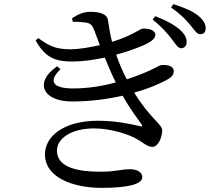

<svg xmlns="http://www.w3.org/2000/svg" viewBox="-20 -851 1040 927"><path d="M854 -618C870 -618 881 -629 881 -647C882 -667 873 -685 849 -707C822 -731 782 -753 729 -773L717 -756C761 -722 788 -690 808 -664C827 -639 838 -619 854 -618ZM947 -686C964 -686 973 -696 973 -714C973 -735 963 -754 936 -776C911 -796 870 -815 817 -831L806 -815C854 -781 877 -756 898 -731C919 -706 929 -686 947 -686ZM330 -554C379 -554 433 -562 486 -573C503 -531 521 -489 539 -453C474 -435 403 -424 333 -424C229 -424 215 -462 272 -517L256 -531C142 -453 188 -361 327 -361C415 -361 498 -372 572 -389C609 -323 646 -276 663 -251C669 -241 669 -238 655 -242C611 -252 539 -268 454 -268C282 -268 197 -189 197 -106C197 8 336 56 470 56C593 56 667 40 667 4C667 -20 641 -34 607 -34C563 -34 544 -22 464 -22C373 -22 255 -36 255 -123C255 -186 329 -231 434 -231C515 -231 592 -204 629 -186C674 -162 690 -142 716 -142C743 -142 763 -186 763 -222C763 -252 704 -279 628 -404C700 -424 758 -449 795 -471C814 -483 819 -495 819 -507C819 -532 790 -539 761 -537C747 -537 732 -520 656 -491C636 -483 614 -475 592 -468C570 -510 554 -549 541 -587C618 -608 683 -634 706 -650C723 -661 730 -672 730 -683C729 -707 698 -713 671 -713C656 -713 620 -679 521 -649C511 -686 506 -726 501 -755C496 -785 458 -794 416 -794C383 -794 357 -782 328 -763L331 -746C350 -746 370 -745 387 -743C418 -740 426 -729 435 -705L462 -633C413 -622 358 -613 322 -613C246 -613 216 -630 165 -667L152 -656C201 -567 254 -554 330 -554Z"/></svg>

Font: Source Han Serif SC Medium
Style: Regular
Weight: 500
Designer: Ryoko NISHIZUKA 西塚涼子 (kana & ideographs); Frank Grießhammer (Latin, Greek & Cyrillic); Wenlong ZHANG 张文龙 (bopomofo); San
Foundry: Adobe
Version: Version 2.003;hotconv 1.1.1;makeotfexe 2.6.0